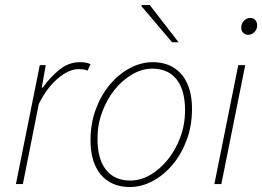

<svg xmlns="http://www.w3.org/2000/svg" viewBox="-20 -740 1054 772"><path d="M44 0 140 -478H164L148 -388H152Q182 -430 219 -460Q256 -490 302 -490Q311 -490 322.5 -488.5Q334 -487 344 -482L332 -456Q326 -459 318 -460.5Q310 -462 296 -462Q257 -462 213 -425Q169 -388 136 -322L72 0Z M502 12Q453 12 417.5 -10Q382 -32 363 -74Q344 -116 344 -176Q344 -243 365 -300Q386 -357 421.5 -399.5Q457 -442 502 -466Q547 -490 594 -490Q643 -490 678.5 -468Q714 -446 733 -404Q752 -362 752 -302Q752 -235 731 -178Q710 -121 674.5 -78.5Q639 -36 594 -12Q549 12 502 12ZM504 -14Q545 -14 584 -36.5Q623 -59 654.5 -98Q686 -137 705 -188Q724 -239 724 -296Q724 -379 689.5 -421.5Q655 -464 592 -464Q552 -464 512.5 -441.5Q473 -419 441.5 -380Q410 -341 391 -290Q372 -239 372 -182Q372 -100 406.5 -57Q441 -14 504 -14ZM672 -570 548 -716 550 -720H582L698 -570Z M842 0 938 -478H966L870 0ZM978 -600Q966 -600 958 -608Q950 -616 950 -628Q950 -646 961.5 -657Q973 -668 986 -668Q998 -668 1006 -660Q1014 -652 1014 -638Q1014 -622 1003 -611Q992 -600 978 -600Z"/></svg>

Font: Source Sans 3
Style: Italic
Weight: 200
Italic angle: -11°
Designer: Paul D. Hunt
Foundry: Adobe
Version: Version 3.046;hotconv 1.0.118;makeotfexe 2.5.65603